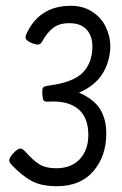

<svg xmlns="http://www.w3.org/2000/svg" viewBox="-20 -634 421 663"><path d="M347 -173Q347 -95 302.5 -43Q258 9 176 9Q124 9 90.5 -8.5Q57 -26 20 -65Q12 -73 12 -81Q12 -91 29 -108Q42 -121 51 -121Q57 -121 66 -112Q95 -79 117 -66Q139 -53 174 -53Q226 -53 255.5 -84.5Q285 -116 285 -168Q285 -229 249.5 -258Q214 -287 148 -283Q134 -282 130.5 -287.5Q127 -293 126 -310V-317Q126 -329 129.5 -332.5Q133 -336 145 -338Q232 -349 265.5 -383Q299 -417 299 -474Q299 -510 279 -532Q259 -554 219 -554Q185 -554 164 -538Q143 -522 127 -493Q123 -486 119.5 -483Q116 -480 110 -480Q105 -480 90 -485Q68 -494 68 -506Q68 -508 70 -514Q114 -614 225 -614Q266 -614 297 -594.5Q328 -575 344 -543.5Q360 -512 361 -477Q361 -425 335.5 -382Q310 -339 253 -314Q305 -291 326 -256.5Q347 -222 347 -173Z"/></svg>

Font: Farsan
Style: Regular
Weight: 400
Version: Version 1.001g;PS 1.001;hotconv 1.0.86;makeotf.lib2.5.63406 